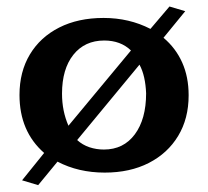

<svg xmlns="http://www.w3.org/2000/svg" viewBox="-20 -509 630 582"><path d="M95.7 52.2 46.9 37.6 113.8 -45.4Q39.1 -110.8 39.1 -221.2Q39.1 -291.5 70.6 -344Q102.1 -396.5 159.4 -425.5Q216.8 -454.6 293.9 -454.6Q371.6 -454.6 436 -421.4L493.7 -489.3L541.5 -475.1L475.6 -394.5Q512.7 -363.3 532.2 -319.6Q551.8 -275.9 551.8 -220.2Q551.8 -149.4 520 -96.9Q488.3 -44.4 431.2 -15.1Q374 14.2 297.4 14.2Q217.8 14.2 154.3 -19ZM294.9 -55.7Q354.5 -55.7 388.7 -101.8Q422.9 -147.9 422.9 -226.1Q421.9 -252 417 -273.9Q412.1 -295.9 402.8 -313L213.9 -84.5Q230 -69.8 251 -62.7Q272 -55.7 294.9 -55.7ZM187.5 -127.9 377 -356Q345.7 -386.2 295.9 -386.2Q236.8 -386.2 202.4 -343Q168 -299.8 168 -225.1Q168 -172.4 187.5 -127.9Z"/></svg>

Font: Kameron SemiBold
Style: Regular
Weight: 600
Designer: Vernon Adams
Foundry: Vernon Adams
Version: Version 1.100